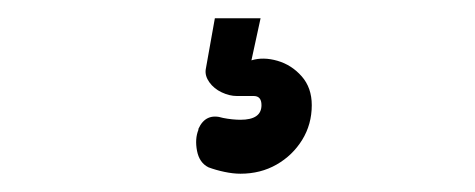

<svg xmlns="http://www.w3.org/2000/svg" viewBox="-20 -25 520 210"><path d="M243 165Q235 165 225.5 163Q216 161 208 158Q198 153 195.5 140Q193 127 197 117V116Q205 98 224 104Q229 105 234 105.5Q239 106 243 106Q266 106 266 90Q266 80 257.5 80Q249 80 239 80Q231 80 222.5 76Q214 72 209 65Q204 58 205 51L215 -5H265L255 41Q268 37 283.5 41.5Q299 46 310 58.5Q321 71 321 90Q321 111 310.5 128Q300 145 282.5 155Q265 165 243 165Z"/></svg>

Font: Winky Sans
Style: Regular
Weight: 400
Designer: Simon Atzbach
Foundry: typofactur
Version: Version 1.205